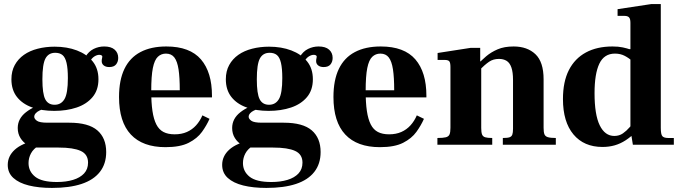

<svg xmlns="http://www.w3.org/2000/svg" viewBox="-20 -710 3347 942"><path d="M235 212Q170 212 121.5 200Q73 188 45.5 163Q18 138 18 99Q18 56 52.5 24.5Q87 -7 159 -23L242 -16Q197 -12 170.5 4Q144 20 132 42.5Q120 65 120 90Q120 131 152.5 157Q185 183 259 183Q304 183 338.5 172.5Q373 162 392.5 141Q412 120 412 88Q412 47 376 30.5Q340 14 268 14H159Q137 14 115.5 1.5Q94 -11 80.5 -32.5Q67 -54 67 -82Q67 -128 107.5 -159.5Q148 -191 208 -205L222 -185Q211 -183 198 -178Q185 -173 173.5 -167.5Q162 -162 155 -154Q148 -146 148 -137Q148 -127 161 -117.5Q174 -108 213 -108H320Q414 -108 457.5 -70.5Q501 -33 501 36Q501 94 470 133.5Q439 173 380 192.5Q321 212 235 212ZM246 -166Q185 -166 137.5 -183Q90 -200 63 -234.5Q36 -269 36 -321Q36 -361 52.5 -391Q69 -421 97.5 -441Q126 -461 165 -471Q204 -481 248 -481Q309 -481 357.5 -462.5Q406 -444 434.5 -409Q463 -374 463 -321Q463 -268 434 -233.5Q405 -199 356 -182.5Q307 -166 246 -166ZM248 -196Q280 -196 296.5 -224Q313 -252 313 -327Q313 -374 306.5 -401.5Q300 -429 286.5 -440Q273 -451 251 -451Q218 -451 203 -423Q188 -395 188 -321Q188 -250 202 -223Q216 -196 248 -196ZM516 -381Q499 -381 489 -389Q479 -397 479 -410Q479 -418 480.5 -423Q482 -428 482 -432Q482 -436 478 -438.5Q474 -441 467 -441Q456 -441 443 -433Q430 -425 418 -404L399 -431Q415 -458 439.5 -470Q464 -482 491 -482Q525 -482 542.5 -466.5Q560 -451 560 -426Q560 -407 549.5 -394Q539 -381 516 -381Z M792 12Q680 12 622 -50Q564 -112 564 -234Q564 -317 590.5 -372Q617 -427 669 -454.5Q721 -482 796 -482Q854 -482 896.5 -466Q939 -450 966 -418.5Q993 -387 1006.5 -342.5Q1020 -298 1020 -240V-232H649V-267H862Q862 -330 856 -369.5Q850 -409 835.5 -428Q821 -447 794 -447Q771 -447 754.5 -431.5Q738 -416 730 -376.5Q722 -337 722 -263Q722 -206 728 -165.5Q734 -125 747 -99.5Q760 -74 782 -62.5Q804 -51 837 -51Q871 -51 897 -62.5Q923 -74 942 -95Q961 -116 973 -144L1008 -127Q994 -95 971 -63Q948 -31 906 -9.5Q864 12 792 12Z M1287 212Q1222 212 1173.5 200Q1125 188 1097.5 163Q1070 138 1070 99Q1070 56 1104.5 24.5Q1139 -7 1211 -23L1294 -16Q1249 -12 1222.5 4Q1196 20 1184 42.5Q1172 65 1172 90Q1172 131 1204.5 157Q1237 183 1311 183Q1356 183 1390.5 172.5Q1425 162 1444.5 141Q1464 120 1464 88Q1464 47 1428 30.5Q1392 14 1320 14H1211Q1189 14 1167.5 1.5Q1146 -11 1132.5 -32.5Q1119 -54 1119 -82Q1119 -128 1159.5 -159.5Q1200 -191 1260 -205L1274 -185Q1263 -183 1250 -178Q1237 -173 1225.5 -167.5Q1214 -162 1207 -154Q1200 -146 1200 -137Q1200 -127 1213 -117.5Q1226 -108 1265 -108H1372Q1466 -108 1509.5 -70.5Q1553 -33 1553 36Q1553 94 1522 133.5Q1491 173 1432 192.5Q1373 212 1287 212ZM1298 -166Q1237 -166 1189.5 -183Q1142 -200 1115 -234.5Q1088 -269 1088 -321Q1088 -361 1104.5 -391Q1121 -421 1149.5 -441Q1178 -461 1217 -471Q1256 -481 1300 -481Q1361 -481 1409.5 -462.5Q1458 -444 1486.5 -409Q1515 -374 1515 -321Q1515 -268 1486 -233.5Q1457 -199 1408 -182.5Q1359 -166 1298 -166ZM1300 -196Q1332 -196 1348.5 -224Q1365 -252 1365 -327Q1365 -374 1358.5 -401.5Q1352 -429 1338.5 -440Q1325 -451 1303 -451Q1270 -451 1255 -423Q1240 -395 1240 -321Q1240 -250 1254 -223Q1268 -196 1300 -196ZM1568 -381Q1551 -381 1541 -389Q1531 -397 1531 -410Q1531 -418 1532.5 -423Q1534 -428 1534 -432Q1534 -436 1530 -438.5Q1526 -441 1519 -441Q1508 -441 1495 -433Q1482 -425 1470 -404L1451 -431Q1467 -458 1491.5 -470Q1516 -482 1543 -482Q1577 -482 1594.5 -466.5Q1612 -451 1612 -426Q1612 -407 1601.5 -394Q1591 -381 1568 -381Z M1844 12Q1732 12 1674 -50Q1616 -112 1616 -234Q1616 -317 1642.5 -372Q1669 -427 1721 -454.5Q1773 -482 1848 -482Q1906 -482 1948.5 -466Q1991 -450 2018 -418.5Q2045 -387 2058.5 -342.5Q2072 -298 2072 -240V-232H1701V-267H1914Q1914 -330 1908 -369.5Q1902 -409 1887.5 -428Q1873 -447 1846 -447Q1823 -447 1806.5 -431.5Q1790 -416 1782 -376.5Q1774 -337 1774 -263Q1774 -206 1780 -165.5Q1786 -125 1799 -99.5Q1812 -74 1834 -62.5Q1856 -51 1889 -51Q1923 -51 1949 -62.5Q1975 -74 1994 -95Q2013 -116 2025 -144L2060 -127Q2046 -95 2023 -63Q2000 -31 1958 -9.5Q1916 12 1844 12Z M2447 0V-33Q2470 -33 2480 -36.5Q2490 -40 2493.5 -49.5Q2497 -59 2497 -78V-318Q2497 -356 2489 -379Q2481 -402 2465.5 -411.5Q2450 -421 2428 -421Q2400 -421 2379.5 -407Q2359 -393 2330 -364L2325 -395Q2342 -414 2365.5 -434Q2389 -454 2421.5 -468Q2454 -482 2500 -482Q2567 -482 2607 -444Q2647 -406 2647 -321V-83Q2647 -62 2651 -51.5Q2655 -41 2668 -37Q2681 -33 2707 -33V0ZM2126 0V-33Q2154 -33 2167.5 -36.5Q2181 -40 2185.5 -50.5Q2190 -61 2190 -83V-381Q2190 -402 2184.5 -409Q2179 -416 2161 -416H2127V-450L2288 -475H2336V-409H2341V-82Q2341 -61 2345 -50.5Q2349 -40 2360.5 -36.5Q2372 -33 2395 -33V0Z M2936 11Q2845 11 2793.5 -50.5Q2742 -112 2742 -224Q2742 -309 2771 -366Q2800 -423 2854.5 -452.5Q2909 -482 2985 -482Q3014 -482 3035 -477.5Q3056 -473 3073.5 -467Q3091 -461 3108 -454V-384Q3097 -396 3081.5 -410.5Q3066 -425 3045 -436Q3024 -447 2997 -447Q2944 -447 2920.5 -397.5Q2897 -348 2897 -253Q2897 -147 2922.5 -95Q2948 -43 2994 -43Q3018 -43 3036 -55.5Q3054 -68 3068.5 -85Q3083 -102 3095 -115L3102 -65Q3076 -39 3050 -22Q3024 -5 2996 3Q2968 11 2936 11ZM3085 0 3073 -75V-598Q3073 -618 3066 -625Q3059 -632 3045 -632H3010V-665L3175 -690H3222V-83Q3222 -50 3230 -41.5Q3238 -33 3259 -33H3286V0ZM3064 -454V-469H3107V-454Z"/></svg>

Font: Frank Ruhl Libre ExtraBold
Style: Regular
Weight: 800
Designer: Yanek Iontef
Foundry: Fontef
Version: Version 6.003;gftools[0.9.30]